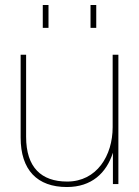

<svg xmlns="http://www.w3.org/2000/svg" viewBox="-20 -740 559 772"><path d="M85 -190V-520H63V-187C63 -56 130 12 249 12C348 12 408 -44 434 -126V0H456V-520H433V-229C433 -114 369 -10 250 -10C146 -10 85 -67 85 -190ZM152 -628H175V-720H152ZM344 -628H367V-720H344Z"/></svg>

Font: Aspekta 50
Style: Regular
Weight: 50
Designer: Ivo Dolenc
Version: Version 2.000